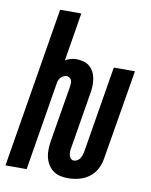

<svg xmlns="http://www.w3.org/2000/svg" viewBox="-98 -797 682 867"><g transform="rotate(10 243.0 -363.5)"><path d="M274 8Q255 8 237 4Q219 0 204.5 -11Q190 -22 181 -37.5Q172 -53 168 -71Q164 -89 165 -108.5Q166 -128 169 -147L211 -400Q212 -408 212.5 -415.5Q213 -423 210.5 -429.5Q208 -436 202 -440.5Q196 -445 189 -445Q182 -445 175 -442Q168 -439 163 -434Q158 -429 154.5 -422Q151 -415 150 -408L83 0H-14L107 -735H204L168 -514Q180 -521 193 -524.5Q206 -528 218 -528Q235 -528 251.5 -523.5Q268 -519 279.5 -509Q291 -499 298.5 -484.5Q306 -470 308.5 -453.5Q311 -437 310.5 -420.5Q310 -404 307 -387L265 -133Q263 -124 262.5 -115Q262 -106 263.5 -97.5Q265 -89 271 -82Q277 -75 286 -75Q294 -75 301.5 -79.5Q309 -84 313.5 -90.5Q318 -97 320.5 -105Q323 -113 325 -120L391 -520H488L419 -107Q415 -82 403 -59Q391 -36 370 -20.5Q349 -5 324 1.5Q299 8 274 8Z"/></g></svg>

Font: Iosevka Oblique
Style: Bold
Weight: 700
Italic angle: -9°
Monospace: yes
Designer: Belleve Invis
Foundry: Belleve Invis
Version: Version 32.5.0; ttfautohint (v1.8.4)